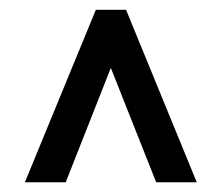

<svg xmlns="http://www.w3.org/2000/svg" viewBox="-20 -731 458 395"><path d="M301.3 -356H384.8L239.3 -710.9H177.2L31.2 -356H115.2L208 -591.3Z"/></svg>

Font: Shabnam
Style: Regular
Weight: 400
Foundry: DejaVu fonts team - Redesigned by Saber Rastikerdar - Based on Vazir font
Version: Version 5.0.1